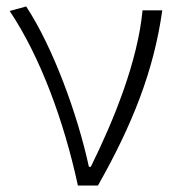

<svg xmlns="http://www.w3.org/2000/svg" viewBox="-20 -563 548 594"><path d="M10 -529C105 -387 178 -188 221 11H283C389 -176 456 -344 482 -531H421C406 -374 334 -195 261 -47H255C220 -209 144 -417 61 -543Z"/></svg>

Font: GenEiGothic-pro-Light
Style: Regular
Weight: 300
Designer: Ryoko NISHIZUKA (kana & ideographs); Paul D. Hunt (Latin, Greek & Cyrillic); Wenlong ZHANG (bopomofo); Sandoll Communica
Foundry: Adobe Systems Incorporated; o_tamon
Version: Version 1.000.140830